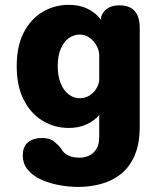

<svg xmlns="http://www.w3.org/2000/svg" viewBox="-20 -506 659 775"><path d="M297.5 248.5Q256.5 248.5 216.5 240.8Q176.5 233 143.8 217.8Q111 202.5 91.5 178.5Q72 154.5 72 121Q72 85 93.5 68Q115 51 149 51Q181 51 198.2 65Q215.5 79 226.5 93.5Q236 112 255 121.2Q274 130.5 301.5 130.5Q321.5 130.5 339.5 122.2Q357.5 114 369 95.5Q380.5 77 380.5 46.5V-41.5Q359 -17 327.8 -3.2Q296.5 10.5 257.5 10.5Q200.5 10.5 152.5 -18.2Q104.5 -47 76 -102.5Q47.5 -158 47.5 -239Q47.5 -320 76 -375Q104.5 -430 152.5 -458.2Q200.5 -486.5 257.5 -486.5Q300.5 -486.5 333.2 -470.8Q366 -455 387.5 -426.5L388 -438.5Q406 -484.5 462 -484.5Q544 -484.5 544 -393.5V4Q544 76.5 522.5 124Q501 171.5 465 198.8Q429 226 385.2 237.2Q341.5 248.5 297.5 248.5ZM302.5 -109.5Q322.5 -109.5 339.2 -119.2Q356 -129 367 -145.5Q378 -162 380.5 -181V-286Q379 -306.5 368.2 -324.5Q357.5 -342.5 340.5 -354.5Q323.5 -366.5 302.5 -366.5Q277.5 -366.5 257.2 -351.8Q237 -337 225 -308.5Q213 -280 213 -239Q213 -198.5 225 -169.5Q237 -140.5 257.2 -125Q277.5 -109.5 302.5 -109.5Z"/></svg>

Font: Sono Monospace
Style: Bold
Weight: 700
Designer: Tyler Finck
Foundry: Tyler Finck
Version: Version 2.112